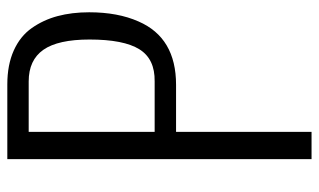

<svg xmlns="http://www.w3.org/2000/svg" viewBox="-195 -685 880 530"><g transform="rotate(-90 245.0 -420.0)"><path d="M146 -780.8V-433.1H285.2Q347.2 -432.1 374 -475.3Q400.9 -518.6 400.9 -612.8Q400.9 -699.7 372.6 -740.2Q344.2 -780.8 285.2 -780.8ZM146 0H70.8V-839.8H276.9Q331.1 -839.8 370.6 -822Q410.2 -804.2 432.6 -772.2Q455.1 -740.2 465.6 -700.9Q476.1 -661.6 476.1 -613.8Q476.1 -534.7 450.7 -477.5Q405.8 -374 275.9 -374H146Z"/></g></svg>

Font: VL Oswald
Style: Light
Weight: 300
Designer: vernon adams
Foundry: vernon adams
Version: Version ; ttfautohint (v0.92.18-e454-dirty) -l 8 -r 50 -G 20